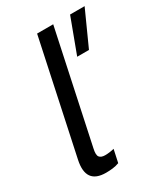

<svg xmlns="http://www.w3.org/2000/svg" viewBox="-172 -755 742 847"><g transform="rotate(-30 199.5 -332.0)"><path d="M114 10Q11 10 35 -102L157 -674H239L119 -111Q112 -80 120.5 -69.5Q129 -59 149 -59Q171 -59 195 -65L181 0Q165 6 148 8Q131 10 114 10ZM259 -497 325 -674H399L319 -497Z"/></g></svg>

Font: Kanit Light
Style: Italic
Weight: 300
Italic angle: -12°
Designer: Katatrad Team
Foundry: CadsonDemak
Version: Version 2.000; ttfautohint (v1.8.3)